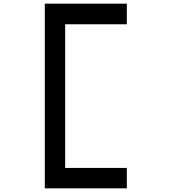

<svg xmlns="http://www.w3.org/2000/svg" viewBox="-20 -1020 929 1040"><path d="M222.7 0Q222.7 -250 222.7 -1000Q333 -1000 667 -1000Q667 -972.7 667 -888.7Q583 -888.7 333 -888.7Q333 -694.3 333 -110.4Q416 -110.4 667 -110.4Q667 -83 667 0Q555.7 0 222.7 0Z"/></svg>

Font: Ingsat TST_CRD
Style: Regular
Weight: 300
Designer: Tofik Waleny
Version: 1.0